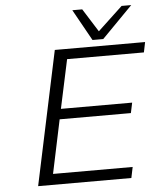

<svg xmlns="http://www.w3.org/2000/svg" viewBox="-59 -940 831 991"><g transform="rotate(-5 356.5 -444.5)"><path d="M98.1 0 245.1 -692.9H712.9L702.1 -640.1H304.2L250 -387.2H619.1L607.9 -334H238.8L180.2 -56.2H592.8L581.1 0ZM353 -889.2H404.3L480 -769L608.4 -889.2H658.2L499 -727.1H443.4Z"/></g></svg>

Font: CMU Bright
Style: Oblique
Weight: 500
Italic angle: -12°
Version: Version 0.7.0